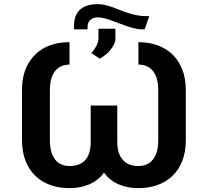

<svg xmlns="http://www.w3.org/2000/svg" viewBox="-20 -920 1028 949"><path d="M88.8 -226.9V-474.8Q88.8 -552.9 119.7 -605.5Q151.3 -659.4 203.1 -685.5Q255 -711.6 323.5 -711.6V-600.9Q302.2 -600.9 284.3 -593.4Q266.3 -585.9 253.6 -570.5Q240.8 -555 233.7 -531.2Q226.6 -507.5 226.6 -474.8V-226.9Q226.6 -193.9 233.7 -169.7Q240.8 -145.6 253.6 -130Q266.3 -114.3 284.3 -106.9Q302.2 -99.4 323.5 -99.4Q374.6 -99.4 401.5 -128.9Q428.3 -158.4 428.3 -219.5V-398.4H559.7V-219.5Q559.7 -159.8 587.2 -129.6Q614.7 -99.4 664.1 -99.4Q686.1 -99.4 704 -107.1Q721.9 -114.7 734.9 -130.3Q747.9 -146 755 -169.9Q762.1 -193.9 762.1 -226.9V-474.8Q762.1 -507.5 755 -531.2Q747.9 -555 734.9 -570.5Q721.9 -585.9 704 -593.4Q686.1 -600.9 664.1 -600.9V-711.6Q714.5 -711.6 757.5 -696.6Q800.4 -681.5 831.7 -651.6Q862.9 -621.8 880.7 -577.4Q898.4 -533 898.4 -474.8V-226.9Q898.4 -168.3 880.7 -123.9Q862.9 -79.5 831.7 -49.9Q800.4 -20.2 757.5 -5.1Q714.5 9.9 664.1 9.9Q609.4 9.9 566.2 -8.9Q523.1 -27.7 494 -66.4Q464.8 -27.7 421.5 -8.9Q378.2 9.9 323.5 9.9Q269.9 9.9 226.6 -6.2Q183.2 -22.4 152.5 -53.1Q121.8 -83.8 105.3 -127.7Q88.8 -171.5 88.8 -226.9ZM345.9 -793Q345.9 -820.3 353.9 -840.4Q361.9 -860.4 377 -873.6Q392 -886.7 413.7 -893.1Q435.4 -899.5 462.4 -899.5Q481.9 -899.5 500.4 -895.1Q518.8 -890.6 537.1 -884.1Q555.4 -877.5 574.2 -869.9Q593 -862.2 613.5 -855.6Q633.9 -849.1 656.6 -844.6Q679.3 -840.2 705.3 -840.2H717.7L695 -774.9H682.2Q665.5 -774.9 646.7 -779.3Q627.8 -783.7 608.3 -790.3Q588.8 -796.9 569.1 -804.5Q549.4 -812.1 530.9 -818.7Q512.4 -825.3 495.6 -829.7Q478.7 -834.2 464.8 -834.2Q442.1 -834.2 427.4 -822.3Q412.6 -810.4 412.6 -784.4V-774.9H345.9ZM466.6 -731.2V-778.1H550.4V-728.3Q550.4 -714.1 543 -699.4Q535.5 -684.7 524.1 -671.3Q512.8 -658 499.1 -647.4Q485.4 -636.7 472.7 -630.3L431.8 -657.3Q448.9 -677.6 457.7 -695.7Q466.6 -713.8 466.6 -731.2Z"/></svg>

Font: Inter P Semi Bold
Style: Regular
Weight: 600
Designer: Rasmus Andersson
Foundry: rsms
Version: Version 3.018;git-588b23468